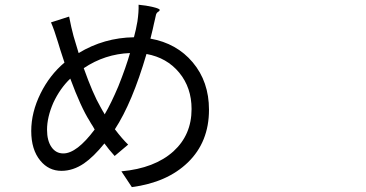

<svg xmlns="http://www.w3.org/2000/svg" viewBox="-20 -764 1540 807"><path d="M534.2 22.5 490.2 -43.9Q629.9 -56.6 709 -127.9Q785.2 -197.3 785.2 -305.7Q785.2 -395.5 733.4 -458.5Q681.6 -521.5 595.7 -537.1Q536.1 -333 462.9 -220.7Q493.2 -180.7 518.6 -156.2L461.9 -108.4Q436.5 -136.7 418.9 -161.1Q373 -104.5 333 -77.1Q287.1 -45.9 238.3 -45.9Q184.6 -45.9 149.4 -88.9Q111.3 -134.8 111.3 -213.4Q111.3 -292 150.4 -371.1Q188.5 -448.2 251 -501Q245.1 -518.6 233.4 -554.7Q226.6 -576.2 223.6 -586.9Q208 -638.7 194.3 -669.9L270.5 -694.3Q279.3 -648.4 289.1 -612.3Q299.8 -575.2 310.5 -541Q417 -605.5 543 -607.4Q551.8 -639.6 557.6 -673.8Q563.5 -713.9 562.5 -744.1Q594.7 -741.2 623 -734.4Q652.3 -727.5 651.4 -721.7Q650.4 -717.8 645.5 -714.8Q636.7 -710 634.8 -698.2Q633.8 -693.4 631.8 -684.6Q628.9 -669.9 627 -664.1Q625 -656.2 622.1 -641.6Q616.2 -615.2 612.3 -601.6Q722.7 -582 790 -502Q858.4 -420.9 858.4 -302.7Q858.4 -167 769.5 -81.1Q682.6 2.9 534.2 22.5ZM246.1 -119.1Q302.7 -119.1 377.9 -219.7Q375 -224.6 370.1 -233.4Q360.4 -248 356.4 -255.9Q320.3 -312.5 275.4 -433.6Q232.4 -392.6 204.1 -332Q177.7 -271.5 177.7 -218.8Q177.7 -172.9 196.3 -146Q214.8 -119.1 246.1 -119.1ZM419.9 -283.2Q447.3 -330.1 477.5 -401.4Q509.8 -482.4 526.4 -541Q420.9 -537.1 332 -477.5Q370.1 -370.1 402.3 -314.5Q405.3 -308.6 412.1 -296.9Q418 -288.1 419.9 -283.2Z"/></svg>

Font: Bpmf GenSeki Gothic R
Style: R
Weight: 400
Foundry: But Ko
Version: Version 1.320